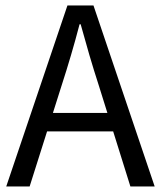

<svg xmlns="http://www.w3.org/2000/svg" viewBox="-20 -676 583 696"><path d="M2.6 0 224.5 -656.3H318.8L540.7 0H452.7L338 -366.6Q320.1 -421.7 304 -476.5Q288 -531.3 272.4 -588H268.4Q253.5 -530.7 237.4 -476.2Q221.4 -421.7 203.5 -366.6L87.4 0ZM119.4 -199.8V-266.5H421.6V-199.8Z"/></svg>

Font: Source Sans 3
Style: Regular
Weight: 200
Designer: Paul D. Hunt
Foundry: Adobe
Version: Version 3.046;hotconv 1.0.118;makeotfexe 2.5.65603